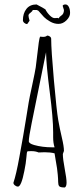

<svg xmlns="http://www.w3.org/2000/svg" viewBox="-20 -830 366 859"><path d="M266.1 -785.2 260.3 -804.2Q263.2 -810.1 272.7 -810.1Q282.2 -810.1 287.8 -799.3Q293.5 -788.6 293.5 -771.7Q293.5 -754.9 277.3 -739Q261.2 -723.1 241.7 -723.1Q222.2 -723.1 204.1 -733.6Q186 -744.1 176.8 -753.7Q167.5 -763.2 151.4 -782.2L144.5 -785.2H126.5Q125 -779.3 116.2 -772.9Q107.4 -766.6 107.4 -760.5Q107.4 -754.4 112.3 -737.3L101.6 -722.2Q95.2 -722.2 88.9 -727.5Q82.5 -732.9 82.5 -739.3Q82.5 -770 98.1 -790Q113.8 -810.1 143.6 -810.1Q175.8 -793.5 183.1 -788.1Q190.4 -773.4 202.6 -761.2Q214.8 -749 224.1 -749Q233.4 -749 236.3 -750L243.2 -748Q245.6 -754.9 252.9 -759.3Q266.1 -767.1 266.1 -785.2ZM179.2 -148.9 152.8 -147.9Q138.7 -153.8 121.6 -153.8Q104.5 -153.8 103 -152.8Q101.6 -151.9 101.1 -149.4Q100.6 -147 100.1 -146L98.1 -126Q96.2 -100.6 88.9 -64.9Q75.2 4.9 60.1 4.9Q53.7 4.9 46.9 -0.5Q40 -5.9 40 -12.2Q52.7 -49.8 66.4 -126Q80.1 -202.1 83.5 -220.9Q86.9 -239.7 96.2 -296.9Q105.5 -354 108.4 -372.1Q111.3 -390.1 124.3 -450.2Q137.2 -510.3 139.9 -528.8Q142.6 -547.4 146 -579.1Q154.3 -657.2 159.2 -666L172.9 -665Q185.1 -665 190.9 -670.9Q197.3 -670.9 203.1 -666.7Q209 -662.6 209 -655.8Q209 -607.9 221.2 -470.7Q233.4 -333.5 240.5 -293.2Q247.6 -252.9 256.8 -214.1Q266.1 -175.3 266.1 -154.8L261.2 -141.1Q261.2 -118.7 269.5 -75Q277.8 -31.2 277.8 -13.4Q277.8 4.4 270 8.8Q249.5 8.8 244.9 2.9Q240.2 -2.9 240.2 -15.9Q240.2 -28.8 238.5 -47.6Q236.8 -66.4 235.1 -77.6Q233.4 -88.9 229.2 -113Q225.1 -137.2 224.1 -144Q205.1 -148.9 179.2 -148.9ZM108.9 -198.2Q108.9 -188 132.8 -181.2Q169.4 -170.9 213.9 -170.9H224.1Q217.8 -190.4 217.8 -215.8V-238.8Q217.8 -300.8 202.4 -419.4Q187 -538.1 186 -596.2Q133.8 -337.9 121.3 -277.1Q108.9 -216.3 108.9 -198.2Z"/></svg>

Font: Amatic SC
Style: Regular
Weight: 400
Version: Version 1.004